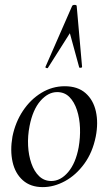

<svg xmlns="http://www.w3.org/2000/svg" viewBox="-20 -752 441 786"><path d="M155 14Q105 14 73.5 -14Q42 -42 31.5 -89Q21 -136 31 -193Q43 -252 74 -298.5Q105 -345 149.5 -372Q194 -399 245 -399Q298 -399 330 -371Q362 -343 372.5 -296Q383 -249 372 -193Q359 -128 325 -81.5Q291 -35 246 -10.5Q201 14 155 14ZM190 -11Q228 -11 259 -47.5Q290 -84 302 -149Q309 -189 307.5 -228.5Q306 -268 295 -301.5Q284 -335 264 -355Q244 -375 214 -375Q177 -375 145.5 -339Q114 -303 101 -236Q93 -195 95 -155.5Q97 -116 108.5 -83Q120 -50 140.5 -30.5Q161 -11 190 -11ZM294 -727 316 -478Q316 -475 310 -474.5Q304 -474 304 -477L266 -616L176 -474Q175 -472 170 -473.5Q165 -475 166 -478L275 -727Q277 -732 285.5 -732Q294 -732 294 -727Z"/></svg>

Font: Cormorant Infant Light Medium
Style: Italic
Weight: 500
Italic angle: -10°
Version: Version 4.001